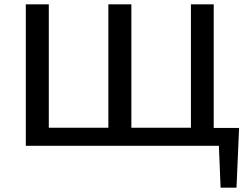

<svg xmlns="http://www.w3.org/2000/svg" viewBox="-20 -678 1154 893"><path d="M1092 -83 1080 195H1006L998 0H100V-658H207V-84H484V-658H591V-84H868V-658H974V-83Z"/></svg>

Font: EauTestText Semibold
Style: Regular
Weight: 600
Designer: Christian Thalmann (Catharsis Fonts)
Version: Version 0.001;PS 000.001;hotconv 1.0.88;makeotf.lib2.5.64775